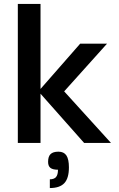

<svg xmlns="http://www.w3.org/2000/svg" viewBox="-20 -720 599 967"><path d="M184.1 -700.2V-272L383.8 -500H519L303.2 -259.8L539.1 0H403.8L184.1 -248V0H69.8V-700.2ZM274.9 43.9H273.9H274.4ZM274.9 43.9H274.4Q301.8 43.9 314.5 63Q327.1 82 327.1 123Q327.1 177.7 304 202.4Q280.8 227.1 231 227.1V183.1Q252.4 183.1 262.2 171.6Q272 160.2 272 134.8Q245.6 134.8 233.9 125.5Q222.2 116.2 222.2 95.2Q222.2 68.4 234.6 56.2Q247.1 43.9 274.4 43.9H273.9Z"/></svg>

Font: Fivo Sans Modern Med
Style: Regular
Weight: 450
Designer: Alexander Slobzheninov
Foundry: Alexander Slobzheninov
Version: 1.0